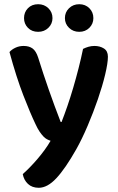

<svg xmlns="http://www.w3.org/2000/svg" viewBox="-20 -702 561 911"><path d="M148 -114Q124 -164 91 -249Q58 -334 25 -455Q35 -467 53 -475.5Q71 -484 92 -484Q118 -484 134.5 -472Q151 -460 161 -429Q208 -278 268 -123H272Q285 -156 299.5 -198Q314 -240 327.5 -286Q341 -332 353 -379Q365 -426 374 -470Q386 -476 399.5 -480Q413 -484 428 -484Q454 -484 473 -472Q492 -460 492 -433Q492 -403 479 -348.5Q466 -294 444.5 -231.5Q423 -169 396 -105.5Q369 -42 342 6Q290 98 247.5 143.5Q205 189 164 189Q132 189 112.5 170.5Q93 152 88 124Q104 110 122 91.5Q140 73 158 52Q176 31 192 9Q208 -13 220 -34Q211 -37 202.5 -41.5Q194 -46 185.5 -55Q177 -64 167.5 -78Q158 -92 148 -114ZM229 -616Q229 -589 209.5 -570Q190 -551 161 -551Q131 -551 112.5 -570Q94 -589 94 -616Q94 -644 112.5 -663Q131 -682 161 -682Q190 -682 209.5 -663Q229 -644 229 -616ZM423 -616Q423 -589 404 -570Q385 -551 356 -551Q327 -551 307.5 -570Q288 -589 288 -616Q288 -644 307.5 -663Q327 -682 356 -682Q385 -682 404 -663Q423 -644 423 -616Z"/></svg>

Font: Baloo Bhai 2 SemiBold
Style: Regular
Weight: 600
Designer: Supriya Tembe, Noopur Datye and Ek Type
Foundry: Ek Type
Version: Version 1.640;PS 1.000;hotconv 16.6.51;makeotf.lib2.5.65220;